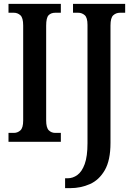

<svg xmlns="http://www.w3.org/2000/svg" viewBox="-20 -734 687 994"><path d="M24 0V-46H52Q71 -46 85.5 -59Q100 -72 100 -110V-602Q100 -642 85.5 -655Q71 -668 52 -668H24V-714H295V-668H266Q244 -668 231.5 -655Q219 -642 219 -601V-111Q219 -73 232.5 -59.5Q246 -46 266 -46H295V0ZM317 240V189H330Q357 189 380.5 172Q404 155 418.5 115.5Q433 76 433 7V-605Q433 -643 418.5 -655.5Q404 -668 385 -668H358V-714H628V-668H601Q581 -668 566.5 -655Q552 -642 552 -602V6Q552 96 522.5 147Q493 198 445.5 219Q398 240 344 240Z"/></svg>

Font: Noto Serif Ethiopic ExtraCondensed SemiBold
Style: Regular
Weight: 600
Width: 2
Designer: Monotype Design Team
Foundry: Monotype Imaging Inc.
Version: Version 2.102; ttfautohint (v1.8.4.7-5d5b)